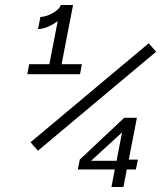

<svg xmlns="http://www.w3.org/2000/svg" viewBox="-20 -750 660 770"><path d="M142 -682 132.5 -633.5C156.5 -633.5 186.5 -646.5 211.5 -665.5L178 -492.5H97L89.5 -452.5H301L308.5 -492.5H227L273 -730H224C214.5 -703 166.5 -682 142 -682ZM102.5 -179.5 132 -145.5 606 -542.5 576.5 -576.5ZM292 -70.5H440.5L427 0H475L488.5 -70.5H525L533 -110H496.5L529 -277.5H478L300 -110ZM345 -105 469.5 -219 447.5 -105Z"/></svg>

Font: Monaspace Krypton ExtraLight
Style: Italic
Weight: 200
Italic angle: -11°
Designer: Riley Cran & the Lettermatic Team
Foundry: Lettermatic
Version: Version 1.101 (Monaspace Krypton)